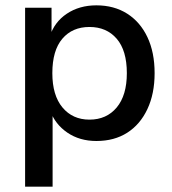

<svg xmlns="http://www.w3.org/2000/svg" viewBox="-20 -519 644 719"><path d="M74 180V-490H173V-381H166Q183 -436 230 -467.5Q277 -499 341 -499Q407 -499 456 -468Q505 -437 532 -380Q559 -323 559 -245Q559 -168 532 -110.5Q505 -53 456.5 -22Q408 9 341 9Q278 9 232 -22.5Q186 -54 168 -105H177V180ZM315 -71Q379 -71 417 -116.5Q455 -162 455 -245Q455 -330 417 -374Q379 -418 315 -418Q251 -418 213.5 -374Q176 -330 176 -245Q176 -162 214 -116.5Q252 -71 315 -71Z"/></svg>

Font: Nunito Sans 11pt SemiBold
Style: Regular
Weight: 600
Version: Version 3.101;gftools[0.9.27]